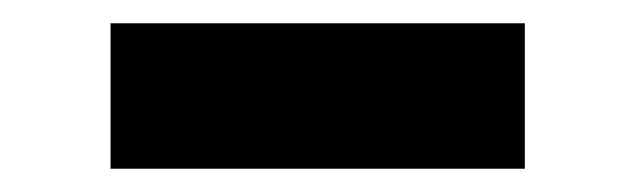

<svg xmlns="http://www.w3.org/2000/svg" viewBox="-20 -393 548 165"><path d="M75 -373H431V-248H75Z"/></svg>

Font: Eyechart
Style: Regular
Weight: 400
Designer: Peter Wiegel
Foundry: Peter Wiegel
Version: Version 1.000